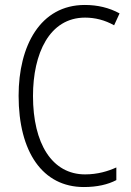

<svg xmlns="http://www.w3.org/2000/svg" viewBox="-20 -744 528 774"><path d="M323 -673C363 -673 403 -663 440 -642L462 -690C420 -713 373 -724 322 -724C142 -724 55 -559 55 -358C55 -131 152 10 318 10C371 10 415 0 449 -18V-69C416 -54 374 -41 323 -41C190 -41 113 -165 113 -357C113 -528 179 -673 323 -673Z"/></svg>

Font: Noto Sans Arabic UI Cn Lt
Style: Regular
Weight: 300
Width: 3
Designer: Monotype Design Team, Nadine Chahine and Nizar Qandah
Foundry: Monotype Imaging Inc.
Version: Version 2.010